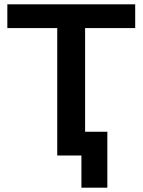

<svg xmlns="http://www.w3.org/2000/svg" viewBox="-20 -720 660 889"><path d="M245 0V-590H14V-700H606V-590H374V0ZM357 149V0H245V-110H477V149Z"/></svg>

Font: Montserrat SemiBold
Style: Regular
Weight: 600
Designer: Julieta Ulanovsky
Foundry: Julieta Ulanovsky
Version: Version 9.000; ttfautohint (v1.8.4.7-5d5b)